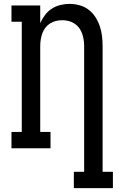

<svg xmlns="http://www.w3.org/2000/svg" viewBox="-20 -763 640 988"><path d="M360 205V121H413V-525Q413 -542 410.5 -558.5Q408 -575 402.5 -590.5Q397 -606 387 -619.5Q377 -633 363 -642Q349 -651 333 -655Q317 -659 300 -659Q283 -659 267 -655Q251 -651 237 -642Q223 -633 213 -619.5Q203 -606 197.5 -590.5Q192 -575 189.5 -558.5Q187 -542 187 -525V-84H240V0H39V-84H92V-651H39V-735H187V-644Q197 -666 211.5 -685.5Q226 -705 246 -718Q266 -731 290 -737Q314 -743 338 -743Q364 -743 389.5 -736Q415 -729 436 -713Q457 -697 471 -675Q485 -653 493.5 -628Q502 -603 505 -577Q508 -551 508 -525V121H561V205Z"/></svg>

Font: Iosevka Slab Medium Extended
Style: Regular
Weight: 500
Width: 7
Monospace: yes
Designer: Belleve Invis
Foundry: Belleve Invis
Version: Version 11.1.1; ttfautohint (v1.8.3)